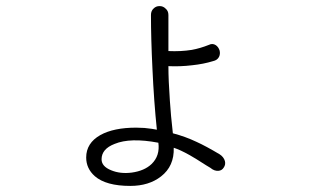

<svg xmlns="http://www.w3.org/2000/svg" viewBox="-20 -651 1040 634"><path d="M478.5 -601.6Q478.5 -524.4 483.4 -423.8Q488.3 -315.4 498 -222.7L481.4 -225.6Q465.8 -227.5 457 -228.5Q442.4 -229.5 429.7 -229.5Q355.5 -229.5 311.5 -205.1Q264.6 -178.7 264.6 -130.9Q264.6 -94.7 293 -69.3Q330.1 -37.1 410.2 -37.1Q471.7 -37.1 511.7 -68.4Q555.7 -102.5 553.7 -163.1Q575.2 -156.2 606.4 -138.7Q624 -128.9 660.2 -105.5L674.8 -96.7Q687.5 -85.9 701.2 -86.9Q712.9 -87.9 718.8 -97.7Q725.6 -107.4 722.7 -119.1Q718.8 -132.8 705.1 -141.6Q659.2 -168.9 628.9 -182.6Q591.8 -200.2 550.8 -210.9Q543.9 -271.5 541 -317.4Q536.1 -386.7 536.1 -432.6Q574.2 -430.7 614.3 -435.5Q652.3 -439.5 683.6 -449.2Q697.3 -452.1 703.1 -462.9Q708 -472.7 705.1 -484.4Q701.2 -496.1 692.4 -502Q681.6 -508.8 669.9 -502.9Q640.6 -491.2 613.3 -486.3Q577.1 -480.5 536.1 -482.4V-601.6Q536.1 -615.2 526.4 -623Q518.6 -630.9 506.8 -630.9Q495.1 -630.9 487.3 -623Q478.5 -615.2 478.5 -601.6ZM502.9 -179.7Q508.8 -136.7 480.5 -109.4Q457 -86.9 415 -81.1Q377 -76.2 346.7 -88.9Q315.4 -101.6 315.4 -125Q315.4 -159.2 358.4 -175.8Q410.2 -197.3 502.9 -179.7Z"/></svg>

Font: Gulim
Style: Regular
Weight: 400
Version: Version 2.21